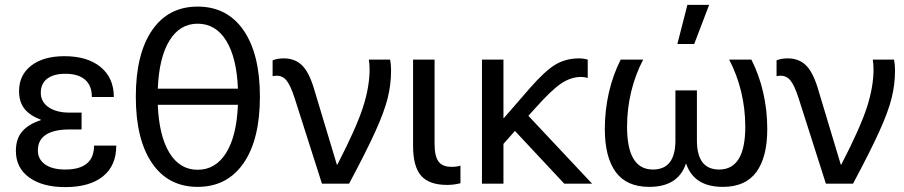

<svg xmlns="http://www.w3.org/2000/svg" viewBox="-20 -752 3701 786"><path d="M446 -355H356Q356 -402 328 -426Q300 -450 247 -450Q200 -450 173.5 -430Q147 -410 147 -372Q147 -335 179 -313Q211 -291 264 -291H314V-222H264Q201 -222 168 -200.5Q135 -179 135 -136Q135 -100 164.5 -79Q194 -58 247 -58Q365 -58 365 -156H456Q456 -74 401.5 -30Q347 14 247 14Q154 14 99.5 -25.5Q45 -65 45 -134Q45 -184 71 -214Q97 -244 147 -260V-262Q102 -279 80 -307Q58 -335 58 -379Q58 -445 108 -483.5Q158 -522 244 -522Q338 -522 392 -477.5Q446 -433 446 -355Z M789 13Q669 13 602.5 -84Q536 -181 536 -356Q536 -531 602.5 -628Q669 -725 789 -725Q910 -725 977 -628Q1044 -531 1044 -356Q1044 -181 977 -84Q910 13 789 13ZM626 -389H954Q949 -516 906 -585.5Q863 -655 789 -655Q716 -655 673.5 -585.5Q631 -516 626 -389ZM954 -323H626Q631 -196 673.5 -126.5Q716 -57 789 -57Q863 -57 906 -126.5Q949 -196 954 -323Z M1269 -377 1359 -78H1361Q1438 -227 1465.5 -311.5Q1493 -396 1493 -468Q1493 -489 1490 -508H1577Q1581 -488 1581 -464Q1581 -406 1567 -350Q1553 -294 1516.5 -213.5Q1480 -133 1409 0H1298L1186 -351Q1169 -403 1153 -422.5Q1137 -442 1113 -442Q1104 -442 1096 -440V-505Q1115 -513 1142 -513Q1189 -513 1218.5 -482.5Q1248 -452 1269 -377Z M1829 -69Q1850 -69 1865 -74V-2Q1839 5 1810 5Q1737 5 1704 -32.5Q1671 -70 1671 -155V-508H1759V-164Q1759 -113 1775 -91Q1791 -69 1829 -69Z M2088 -216 2041 -163V0H1953V-508H2041V-269H2043L2149 -391Q2212 -463 2254.5 -488Q2297 -513 2350 -513Q2369 -513 2386 -508V-433Q2372 -437 2359 -437Q2317 -437 2277 -410Q2237 -383 2173 -311L2143 -278L2404 0H2290Z M3121 -224Q3121 -109 3076.5 -48Q3032 13 2939 13Q2821 13 2789 -82H2788Q2756 13 2638 13Q2545 13 2500.5 -48Q2456 -109 2456 -224Q2456 -300 2472.5 -372.5Q2489 -445 2521 -508H2613Q2581 -447 2564 -377Q2547 -307 2547 -233Q2547 -58 2653 -58Q2745 -58 2745 -177V-382H2833V-177Q2833 -58 2924 -58Q3031 -58 3031 -233Q3031 -307 3014 -377Q2997 -447 2965 -508H3056Q3088 -445 3104.5 -372.5Q3121 -300 3121 -224ZM2753 -572 2794 -732H2883L2822 -572Z M3332 -377 3422 -78H3424Q3501 -227 3528.5 -311.5Q3556 -396 3556 -468Q3556 -489 3553 -508H3640Q3644 -488 3644 -464Q3644 -406 3630 -350Q3616 -294 3579.5 -213.5Q3543 -133 3472 0H3361L3249 -351Q3232 -403 3216 -422.5Q3200 -442 3176 -442Q3167 -442 3159 -440V-505Q3178 -513 3205 -513Q3252 -513 3281.5 -482.5Q3311 -452 3332 -377Z"/></svg>

Font: CST
Style: Regular
Weight: 400
Version: Version 1.00